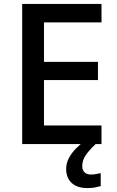

<svg xmlns="http://www.w3.org/2000/svg" viewBox="-20 -734 595 978"><path d="M497 0H93V-714H497V-620H204V-419H479V-326H204V-95H497ZM399 112Q399 133 411 144Q423 155 443 155Q459 155 472 152Q485 149 493 148V214Q479 218 463.5 221Q448 224 426 224Q373 224 345 198Q317 172 317 126Q317 98 330.5 72Q344 46 366.5 23Q389 0 413 -17L467 0Q433 32 416 57.5Q399 83 399 112Z"/></svg>

Font: Noto Sans Syriac Eastern Medium
Style: Regular
Weight: 500
Designer: Patrick Giasson and the Monotype Design Team
Foundry: Monotype Imaging Inc.
Version: Version 3.001